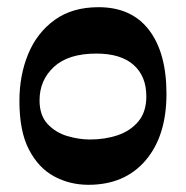

<svg xmlns="http://www.w3.org/2000/svg" viewBox="-20 -501 518 534"><path d="M226 13Q174 13 130.5 -10.5Q87 -34 60.5 -85Q34 -136 34 -220Q34 -292 58.5 -351Q83 -410 132 -445.5Q181 -481 254 -481Q346 -481 394.5 -417.5Q443 -354 443 -240Q443 -123 385 -55Q327 13 226 13ZM230 -113Q272 -113 307.5 -125Q343 -137 365 -163.5Q387 -190 387 -233Q387 -289 351.5 -320.5Q316 -352 248 -352Q170 -352 130 -315Q90 -278 90 -222Q90 -180 112.5 -156Q135 -132 167.5 -122.5Q200 -113 230 -113Z"/></svg>

Font: STIX Two Text
Style: Bold
Weight: 700
Designer: Ross Mills, John Hudson & Paul Hanslow, Tiro Typeworks Ltd; with prior portions MicroPress Inc., and Coen Hoffman.
Foundry: Tiro Typeworks Ltd
Version: Version 2.13 b171